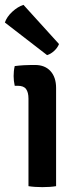

<svg xmlns="http://www.w3.org/2000/svg" viewBox="-27 -765 324 789"><path d="M203.5 0Q192 2 177.2 3Q162.5 4 147 4Q132 4 117 3Q102 2 90 0V-359.5Q90 -385.5 80.2 -399Q70.5 -412.5 46 -412.5H33.5Q29 -432.5 29 -452.5Q29 -462 30 -472.5Q31 -483 33.5 -493.5Q53.5 -496 71.8 -497Q90 -498 102.5 -498H117Q157.5 -498 180.5 -472.8Q203.5 -447.5 203.5 -403.5ZM69.5 -745Q46 -737.5 23.5 -716.8Q1 -696 -7 -672.5L166.5 -538.5Q181.5 -543 195.2 -555.5Q209 -568 215.5 -584Z"/></svg>

Font: Signika Light Medium
Style: Regular
Weight: 500
Version: Version 2.003;gftools[0.9.32]